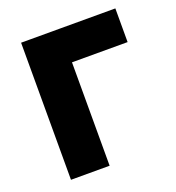

<svg xmlns="http://www.w3.org/2000/svg" viewBox="-103 -608 632 691"><g transform="rotate(-20 213.5 -262.5)"><path d="M53 0V-525H201V0ZM84 -396V-525H414V-396Z"/></g></svg>

Font: TikTok Sans 24pt
Style: Bold
Weight: 700
Version: Version 4.000